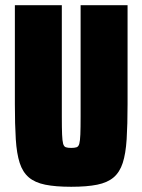

<svg xmlns="http://www.w3.org/2000/svg" viewBox="-20 -708 546 736"><path d="M253 8Q193 8 153.5 0Q114 -8 90.5 -28Q67 -48 55.5 -83.5Q44 -119 40.5 -174.5Q37 -230 37 -309V-688H217V-261Q217 -217 218 -192.5Q219 -168 222 -157Q225 -146 232.5 -143.5Q240 -141 253 -141Q266 -141 273.5 -143.5Q281 -146 284 -157Q287 -168 288 -192.5Q289 -217 289 -261V-688H469V-309Q469 -230 465.5 -174.5Q462 -119 450.5 -83.5Q439 -48 415.5 -28Q392 -8 352.5 0Q313 8 253 8Z"/></svg>

Font: Saira Condensed Black
Style: Regular
Weight: 900
Width: 3
Designer: Hector Gatti with collaboration of the Omnibus-Type team
Foundry: Omnibus-Type
Version: Version 1.101